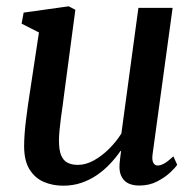

<svg xmlns="http://www.w3.org/2000/svg" viewBox="-20 -579 622 609"><path d="M180 10Q147 10 119 -2Q91 -14 73.8 -41.5Q56.5 -69 56.5 -115.5Q56.5 -132 58 -153.5Q59.5 -175 62.5 -199Q65.5 -223 68.8 -246.5Q72 -270 75.5 -291L103.5 -476L48.5 -504L55 -539L198 -559L219 -548L184.5 -288.5Q182 -267.5 179 -246.2Q176 -225 173.2 -204.5Q170.5 -184 168.8 -165.8Q167 -147.5 167 -133Q167 -103 174 -86.2Q181 -69.5 194.5 -62.8Q208 -56 227 -56Q252 -56 277.8 -70.2Q303.5 -84.5 326.2 -107.2Q349 -130 365 -155.5L419 -554H527.5L464 -90Q461.5 -71.5 466.2 -62.8Q471 -54 480 -54Q489.5 -54 501 -60.5Q512.5 -67 530 -83L542 -56.5Q537 -48 520.2 -32.2Q503.5 -16.5 478.5 -3.5Q453.5 9.5 422.5 9.5Q389.5 9.5 374 -7Q358.5 -23.5 359 -50.5Q359 -53 359.2 -58.5Q359.5 -64 360.5 -71.2Q361.5 -78.5 362.2 -86Q363 -93.5 364 -99.5L362.5 -100.5Q348 -79.5 329.5 -59.8Q311 -40 288.2 -24.2Q265.5 -8.5 238.5 0.8Q211.5 10 180 10Z"/></svg>

Font: Merriweather 36pt Medium
Style: Italic
Weight: 500
Italic angle: -7.8°
Version: Version 2.101